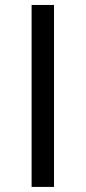

<svg xmlns="http://www.w3.org/2000/svg" viewBox="-20 -735 337 755"><path d="M192.4 -715.5V0H104.3V-715.5Z"/></svg>

Font: Inter Variable LoSnoCo
Style: Regular
Weight: 400
Designer: Rasmus Andersson
Foundry: rsms
Version: Version 4.000;git-a52131595; featfreeze: case,dlig,ss01,ss02